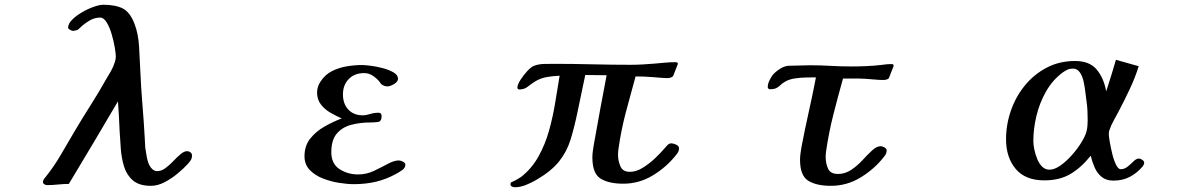

<svg xmlns="http://www.w3.org/2000/svg" viewBox="-20 -778 5040 809"><path d="M789 -123Q789 -111 784 -103.5Q779 -96 772 -88Q754 -68 728 -46.5Q702 -25 673 -10Q644 5 616 5Q567 5 540.5 -17.5Q514 -40 503 -75.5Q492 -111 489 -151Q486 -191 484 -227Q483 -259 481 -289.5Q479 -320 477 -351Q375 -177 270 -3Q247 -3 224 -0.5Q201 2 178 2Q173 2 167 -1.5Q161 -5 161 -11Q161 -17 164.5 -22.5Q168 -28 172 -32Q208 -77 237 -127Q266 -177 295 -226Q327 -280 361 -333.5Q395 -387 426 -442Q437 -460 447.5 -478.5Q458 -497 464 -517Q466 -522 467 -528Q468 -534 468 -540Q468 -552 463.5 -578.5Q459 -605 450.5 -634Q442 -663 429.5 -683.5Q417 -704 402 -704Q377 -704 354 -689.5Q331 -675 314 -658Q310 -654 307 -652Q303 -651 297.5 -649.5Q292 -648 287 -648Q283 -648 275 -652.5Q267 -657 267 -661Q267 -678 284 -695Q301 -712 326 -726.5Q351 -741 375.5 -749.5Q400 -758 415 -758Q466 -758 497 -742.5Q528 -727 547 -677Q563 -635 566 -581.5Q569 -528 571 -484Q574 -411 580 -339Q586 -267 590 -195Q591 -185 591 -175.5Q591 -166 592 -156Q594 -140 598.5 -116.5Q603 -93 611 -79Q616 -70 624 -63.5Q632 -57 643 -57Q660 -57 677 -69.5Q694 -82 710 -99Q726 -116 741 -128.5Q756 -141 768 -141Q776 -141 782.5 -136Q789 -131 789 -123Z M1688 -84Q1688 -71 1675.5 -62Q1663 -53 1652 -47Q1609 -23 1565 -12.5Q1521 -2 1471 -2Q1444 -2 1409 -7.5Q1374 -13 1340.5 -26Q1307 -39 1285 -62Q1263 -85 1263 -120Q1263 -164 1287.5 -194.5Q1312 -225 1348.5 -245.5Q1385 -266 1420 -279Q1397 -289 1372.5 -303Q1348 -317 1332 -338Q1316 -359 1316 -388Q1316 -401 1320 -413Q1324 -425 1331 -435Q1350 -464 1379 -478.5Q1408 -493 1441 -498.5Q1474 -504 1505 -504Q1517 -504 1541.5 -501Q1566 -498 1592.5 -491Q1619 -484 1638 -473Q1657 -462 1657 -446Q1657 -434 1640.5 -424Q1624 -414 1613 -414Q1600 -414 1590 -421Q1586 -423 1583.5 -427Q1581 -431 1578 -435Q1566 -449 1550 -459.5Q1534 -470 1514 -470Q1474 -470 1449.5 -445Q1425 -420 1425 -380Q1425 -341 1447.5 -316.5Q1470 -292 1510 -292Q1521 -292 1539 -297.5Q1557 -303 1575 -303Q1588 -303 1588 -289Q1588 -266 1572.5 -264Q1557 -262 1540 -262Q1497 -262 1459.5 -252Q1422 -242 1399 -215Q1376 -188 1376 -137Q1376 -88 1410.5 -65.5Q1445 -43 1489 -43Q1524 -43 1555.5 -58Q1587 -73 1614 -87.5Q1641 -102 1660 -102Q1667 -102 1677.5 -97Q1688 -92 1688 -84Z M2841 -153Q2841 -146 2838.5 -140Q2836 -134 2831 -128Q2791 -76 2732.5 -40Q2674 -4 2606 -4Q2545 -4 2510.5 -25.5Q2476 -47 2476 -115Q2476 -129 2478 -142Q2480 -155 2482 -168Q2495 -242 2508.5 -315Q2522 -388 2536 -461Q2514 -461 2491.5 -461.5Q2469 -462 2446 -462Q2438 -424 2430 -385.5Q2422 -347 2414 -309Q2400 -241 2384 -189.5Q2368 -138 2335 -97Q2302 -56 2238 -19Q2219 -8 2195.5 1.5Q2172 11 2149 11Q2143 11 2137 8Q2131 5 2131 -2Q2131 -7 2134 -10Q2144 -14 2155 -20Q2166 -26 2175 -32Q2220 -67 2248.5 -118Q2277 -169 2293.5 -228Q2310 -287 2319.5 -346.5Q2329 -406 2338 -459Q2312 -458 2285 -453.5Q2258 -449 2235 -435Q2219 -425 2204 -413Q2189 -401 2168 -401Q2166 -401 2163 -403Q2160 -405 2160 -408Q2160 -421 2173 -441.5Q2186 -462 2202.5 -479.5Q2219 -497 2231 -501Q2249 -508 2272.5 -508.5Q2296 -509 2315 -509Q2396 -509 2476.5 -507Q2557 -505 2638 -505Q2663 -505 2688 -506.5Q2713 -508 2738 -510Q2760 -512 2782.5 -514Q2805 -516 2827 -516Q2829 -516 2832.5 -515Q2836 -514 2836 -510V-508L2816 -457Q2807 -449 2793 -449Q2777 -449 2762 -450.5Q2747 -452 2731 -453Q2695 -456 2658 -456Q2637 -381 2617 -305Q2597 -229 2586 -151Q2585 -145 2584.5 -138.5Q2584 -132 2584 -126Q2584 -101 2594 -77.5Q2604 -54 2634 -54Q2661 -54 2689 -71.5Q2717 -89 2741.5 -112.5Q2766 -136 2782 -155Q2785 -159 2788 -162Q2791 -165 2794 -168Q2800 -174 2809 -174Q2817 -174 2829 -168.5Q2841 -163 2841 -153Z M3745 -499 3725 -448Q3717 -441 3702 -441Q3683 -441 3664 -443Q3645 -445 3626 -446Q3613 -447 3599.5 -447Q3586 -447 3572 -447H3532Q3511 -372 3491.5 -295.5Q3472 -219 3461 -142Q3460 -136 3459.5 -129.5Q3459 -123 3459 -117Q3459 -90 3469 -67.5Q3479 -45 3511 -45Q3541 -45 3567 -62.5Q3593 -80 3614.5 -103.5Q3636 -127 3655 -144.5Q3674 -162 3691 -162Q3697 -162 3706.5 -157Q3716 -152 3716 -144Q3716 -137 3713.5 -131Q3711 -125 3706 -119Q3666 -67 3607.5 -31Q3549 5 3481 5Q3420 5 3385.5 -16.5Q3351 -38 3351 -105Q3351 -119 3353 -132Q3355 -145 3357 -158Q3371 -232 3387.5 -305.5Q3404 -379 3418 -452Q3400 -452 3376 -451.5Q3352 -451 3329 -447.5Q3306 -444 3290 -435Q3276 -427 3268.5 -419.5Q3261 -412 3251.5 -407Q3242 -402 3223 -402Q3221 -402 3218 -404.5Q3215 -407 3215 -410Q3215 -424 3221 -436.5Q3227 -449 3234 -460Q3246 -475 3266.5 -488Q3287 -501 3306 -501Q3328 -501 3349.5 -502Q3371 -503 3393 -503Q3437 -503 3480 -500.5Q3523 -498 3566 -498Q3600 -498 3633 -499.5Q3666 -501 3699 -505Q3717 -508 3734 -508Q3737 -508 3741 -507.5Q3745 -507 3745 -502Z M4563 -272Q4563 -292 4562 -312.5Q4561 -333 4558 -352Q4556 -365 4553.5 -387.5Q4551 -410 4546 -433.5Q4541 -457 4530 -473Q4519 -489 4501 -489Q4488 -489 4478 -484.5Q4468 -480 4457 -472Q4415 -441 4387.5 -392.5Q4360 -344 4347 -289.5Q4334 -235 4334 -183Q4334 -169 4338 -149Q4342 -129 4350 -109Q4358 -89 4371 -76Q4384 -63 4402 -63Q4423 -63 4448 -80.5Q4473 -98 4496.5 -124.5Q4520 -151 4536.5 -178Q4553 -205 4558 -224Q4561 -236 4562 -248Q4563 -260 4563 -272ZM4801 -93Q4801 -88 4799.5 -85Q4798 -82 4795 -77Q4770 -48 4740 -32.5Q4710 -17 4671 -17Q4641 -17 4622 -32.5Q4603 -48 4592.5 -72Q4582 -96 4576 -121H4575Q4536 -72 4490.5 -45Q4445 -18 4380 -18Q4300 -18 4259.5 -66.5Q4219 -115 4219 -191Q4219 -253 4239.5 -312Q4260 -371 4298.5 -418Q4337 -465 4390.5 -493Q4444 -521 4510 -521Q4571 -521 4601 -485Q4631 -449 4641 -393Q4652 -426 4662 -459Q4672 -492 4682 -526L4778 -499Q4762 -448 4739 -400Q4728 -376 4716 -352.5Q4704 -329 4692 -306Q4682 -287 4672 -269Q4662 -251 4655 -231Q4652 -224 4652 -213Q4652 -204 4656 -180.5Q4660 -157 4666.5 -130Q4673 -103 4682.5 -84Q4692 -65 4702 -65Q4718 -65 4731.5 -76Q4745 -87 4756.5 -98.5Q4768 -110 4779 -110Q4785 -110 4793 -104.5Q4801 -99 4801 -93Z"/></svg>

Font: Kaisei Opti
Style: Bold
Weight: 700
Designer: Font-Kai, 金井和夫
Foundry: KAZUO KANAI
Version: Version 5.003